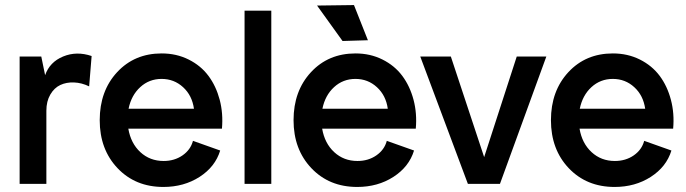

<svg xmlns="http://www.w3.org/2000/svg" viewBox="-20 -722 2694 754"><path d="M57.1 0V-500H142.1L157.2 -426.8Q175.3 -478.5 228 -500.2Q280.8 -522 339.8 -502L330.1 -382.8Q300.8 -397 270.8 -398.2Q240.7 -399.4 216.8 -388.2Q192.9 -377 177.5 -350.6Q162.1 -324.2 162.1 -287.1V0Z M621.6 12.2Q511.7 12.2 441.7 -61.5Q371.6 -135.3 371.6 -250Q371.6 -364.7 439.9 -438.5Q508.3 -512.2 614.7 -512.2Q672.9 -512.2 720.7 -488.3Q768.6 -464.4 798.6 -424.1Q828.6 -383.8 842.8 -330.1Q856.9 -276.4 851.6 -216.8H483.9Q493.7 -159.2 531.2 -124.5Q568.8 -89.8 622.6 -89.8Q665 -89.8 696.8 -111.8Q728.5 -133.8 737.8 -168.9L844.7 -130.9Q825.2 -66.9 763.7 -27.3Q702.1 12.2 621.6 12.2ZM484.9 -294.9H741.7Q734.4 -347.2 699 -379.6Q663.6 -412.1 614.7 -412.1Q565.9 -412.1 530.8 -379.9Q495.6 -347.7 484.9 -294.9Z M940.4 0V-680.2H1045.4V0Z M1382.8 12.2Q1272.9 12.2 1202.9 -61.5Q1132.8 -135.3 1132.8 -250Q1132.8 -364.7 1201.2 -438.5Q1269.5 -512.2 1376 -512.2Q1434.1 -512.2 1481.9 -488.3Q1529.8 -464.4 1559.8 -424.1Q1589.8 -383.8 1604 -330.1Q1618.2 -276.4 1612.8 -216.8H1245.1Q1254.9 -159.2 1292.5 -124.5Q1330.1 -89.8 1383.8 -89.8Q1426.3 -89.8 1458 -111.8Q1489.7 -133.8 1499 -168.9L1606 -130.9Q1586.4 -66.9 1524.9 -27.3Q1463.4 12.2 1382.8 12.2ZM1325.2 -561 1225.1 -700.2 1370.1 -702.1 1424.8 -564ZM1246.1 -294.9H1502.9Q1495.6 -347.2 1460.2 -379.6Q1424.8 -412.1 1376 -412.1Q1327.1 -412.1 1292 -379.9Q1256.8 -347.7 1246.1 -294.9Z M1817.4 0 1630.4 -500H1750.5L1881.3 -105L2009.3 -500H2125.5L1943.4 0Z M2393.6 12.2Q2283.7 12.2 2213.6 -61.5Q2143.6 -135.3 2143.6 -250Q2143.6 -364.7 2211.9 -438.5Q2280.3 -512.2 2386.7 -512.2Q2444.8 -512.2 2492.7 -488.3Q2540.5 -464.4 2570.6 -424.1Q2600.6 -383.8 2614.7 -330.1Q2628.9 -276.4 2623.5 -216.8H2255.9Q2265.6 -159.2 2303.2 -124.5Q2340.8 -89.8 2394.5 -89.8Q2437 -89.8 2468.8 -111.8Q2500.5 -133.8 2509.8 -168.9L2616.7 -130.9Q2597.2 -66.9 2535.6 -27.3Q2474.1 12.2 2393.6 12.2ZM2256.8 -294.9H2513.7Q2506.3 -347.2 2470.9 -379.6Q2435.5 -412.1 2386.7 -412.1Q2337.9 -412.1 2302.7 -379.9Q2267.6 -347.7 2256.8 -294.9Z"/></svg>

Font: Apfel Grotezk Mittel
Style: Regular
Weight: 500
Designer: Luigi Gorlero
Foundry: © 2023, Luigi Gorlero & Collletttivo
Version: Version 2.000;Glyphs 3.2 (3217)